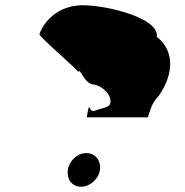

<svg xmlns="http://www.w3.org/2000/svg" viewBox="-20 -710 705 730"><path d="M130 -580C128 -570 278 -444 277 -436C286 -457 298 -388 341 -388C366 -382 393 -359 399 -335C406 -300 381 -304 343 -290C315 -276 322 -340 310 -264H542C557 -311 563 -324 584 -346C646 -436 639 -522 576 -570C587 -641 387 -690 296 -690C173 -690 132 -591 130 -580ZM238 -64C233 -29 254 0 288 0C322 0 355 -29 360 -64C365 -99 342 -128 308 -128C274 -128 243 -99 238 -64Z"/></svg>

Font: Ampere
Style: ExtIta
Weight: 400
Version: Version 1